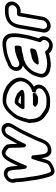

<svg xmlns="http://www.w3.org/2000/svg" viewBox="920 -1582 773 2654"><g transform="rotate(-90 1307.0 -254.5)"><path d="M167 -500C181 -525 213 -548 248 -535C263 -529 271 -519 275 -505L279 -493C293 -438 286 -361 302 -297C303 -291 303 -290 304 -286C304 -286 336 -248 352 -293C378 -365 405 -422 438 -483C457 -519 482 -555 501 -563C534 -577 571 -539 588 -521C594 -490 592 -448 593 -408C593 -388 594 -368 595 -349C596 -332 598 -316 599 -301C599 -301 628 -260 647 -298C660 -325 681 -371 691 -391C718 -438 747 -484 772 -530C784 -550 794 -559 813 -566C852 -580 878 -558 883 -533C889 -507 863 -468 846 -440L829 -412C788 -348 758 -273 725 -207C711 -177 697 -152 685 -120C655 -41 638 9 580 18C503 30 504 -40 493 -126C491 -145 488 -172 486 -196C486 -196 448 -227 436 -193C418 -141 399 -76 385 -26C381 -10 374 6 368 18C349 35 318 53 289 61C262 69 254 56 244 26C244 25 243 24 243 23C235 7 232 -20 223 -45C218 -60 212 -94 207 -115C201 -143 196 -180 192 -214C186 -259 177 -300 173 -344C171 -363 170 -392 168 -411L167 -430C167 -436 167 -436 165 -442L161 -456C156 -471 158 -484 167 -500ZM123 -518C108 -490 104 -460 112 -434L115 -422C115 -421 117 -418 117 -417V-400C119 -331 133 -259 141 -200C145 -165 151 -126 158 -95C163 -75 168 -43 175 -21C183 -1 184 22 196 49C206 79 230 127 295 108C327 99 362 81 387 62C397 54 403 52 411 37C428 4 436 -30 448 -69C455 -6 471 84 579 67C677 51 706 -40 732 -109C744 -137 756 -163 770 -193C804 -259 835 -336 871 -392L888 -420C894 -430 898 -437 903 -446C916 -469 942 -505 933 -550C924 -595 876 -639 804 -613C770 -601 744 -577 728 -548C702 -501 672 -455 645 -403C644 -449 646 -502 636 -544C635 -547 633 -551 631 -553L622 -564C614 -574 604 -583 592 -591C574 -603 539 -630 489 -609C441 -589 411 -534 393 -499C374 -464 357 -431 341 -394C339 -433 338 -474 328 -513L325 -527C317 -553 299 -571 273 -581C210 -605 148 -564 123 -518Z M1227 -438H1221C1199 -438 1178 -408 1172 -400L1153 -377C1143 -365 1138 -354 1134 -343L1130 -333C1127 -326 1121 -303 1149 -303H1307C1315 -303 1324 -303 1331 -304C1348 -304 1360 -310 1368 -312C1370 -313 1402 -321 1388 -350C1379 -368 1367 -376 1359 -385C1352 -392 1345 -397 1342 -401C1340 -403 1337 -405 1335 -406C1308 -418 1274 -438 1227 -438ZM1304 -362C1306 -360 1310 -355 1313 -353H1193L1210 -373C1214 -378 1217 -383 1222 -388C1257 -386 1276 -375 1304 -362ZM1334 -189C1319 -187 1304 -186 1287 -186H1191C1191 -186 1137 -164 1169 -140C1179 -132 1196 -117 1224 -117C1232 -116 1236 -116 1241 -116H1282C1293 -116 1302 -119 1309 -124C1315 -128 1322 -132 1330 -137L1340 -142C1340 -142 1363 -193 1334 -189ZM1200 0C1159 0 1127 -14 1105 -30C1100 -34 1096 -37 1091 -40L1075 -51C1026 -81 1002 -116 992 -177C991 -190 990 -200 989 -213C988 -224 984 -233 986 -245C987 -253 993 -262 995 -271C1002 -309 1012 -336 1025 -369C1036 -398 1046 -416 1064 -438L1087 -466C1119 -502 1149 -531 1188 -546C1203 -552 1217 -555 1231 -555H1251C1259 -555 1267 -554 1275 -553L1289 -551H1291C1317 -549 1333 -541 1357 -532C1389 -520 1409 -510 1431 -492C1464 -465 1490 -435 1504 -398C1535 -302 1451 -220 1387 -202L1366 -196C1366 -196 1340 -148 1363 -147C1402 -146 1423 -115 1409 -77C1402 -58 1392 -49 1376 -38C1346 -16 1310 1 1263 1H1221C1217 1 1208 0 1200 0ZM1437 -172C1481 -197 1518 -236 1541 -280C1598 -396 1529 -482 1468 -532C1443 -555 1414 -568 1383 -580C1361 -588 1338 -599 1303 -601L1291 -603C1281 -604 1271 -605 1260 -605H1240C1219 -605 1197 -600 1176 -592C1123 -571 1084 -533 1050 -494L1027 -466C1005 -440 989 -411 977 -379C964 -347 953 -316 945 -275C936 -255 931 -224 938 -197C939 -185 940 -173 942 -162C953 -89 987 -42 1043 -7L1058 3C1062 6 1065 8 1069 11C1100 37 1151 51 1212 51H1254C1314 51 1362 28 1400 1C1425 -14 1445 -39 1456 -67C1473 -110 1463 -148 1437 -172Z M1945 -434C1918 -433 1895 -424 1881 -420C1865 -416 1850 -409 1836 -405L1830 -402C1814 -392 1790 -383 1769 -377C1717 -363 1685 -417 1719 -462C1732 -479 1744 -485 1772 -494C1773 -494 1775 -496 1776 -496C1808 -511 1836 -523 1865 -532C1891 -539 1924 -548 1952 -550C1971 -552 1996 -557 2014 -557H2033C2078 -557 2109 -526 2118 -494C2126 -456 2124 -400 2114 -345L2101 -272C2093 -229 2077 -184 2066 -142L2060 -121C2056 -105 2045 -82 2061 -71C2079 -59 2090 -36 2077 -5C2066 21 2031 46 1999 37C1968 28 1945 16 1933 -7C1927 -18 1914 -19 1903 -16L1868 -6C1837 2 1804 7 1766 10C1741 13 1719 7 1696 3C1635 -7 1597 -42 1620 -106C1630 -138 1639 -166 1650 -184C1674 -222 1714 -268 1756 -287L1776 -296C1802 -309 1823 -315 1854 -320C1894 -326 1930 -342 1965 -342H1971C1986 -342 1999 -356 2001 -367C2003 -376 2002 -390 2003 -397C2004 -404 2004 -411 2004 -419C2003 -447 1969 -438 1945 -434ZM1730 -326C1700 -310 1674 -287 1652 -262C1637 -245 1622 -229 1608 -205C1590 -177 1582 -144 1572 -114C1538 -15 1604 40 1678 53C1700 58 1730 64 1762 60C1800 57 1838 51 1874 42L1896 36C1915 62 1942 78 1978 85C2039 102 2102 57 2123 7C2144 -41 2130 -80 2106 -104C2107 -106 2108 -113 2109 -117L2115 -138C2125 -177 2142 -223 2151 -272L2164 -344C2175 -392 2178 -464 2168 -512C2155 -562 2111 -607 2042 -607H2023C1999 -607 1974 -603 1956 -600C1924 -597 1887 -588 1859 -580C1840 -574 1826 -567 1813 -563C1793 -557 1777 -547 1763 -541C1735 -532 1704 -520 1680 -488C1626 -417 1660 -336 1730 -326ZM1793 -183C1793 -183 1780 -175 1779 -174C1768 -163 1760 -152 1754 -145C1754 -145 1720 -106 1768 -106H1770C1780 -106 1793 -108 1801 -109C1822 -109 1842 -115 1856 -119L1872 -123C1892 -127 1913 -133 1936 -142C1945 -146 1952 -155 1954 -162C1961 -186 1981 -224 1945 -224C1917 -224 1895 -215 1882 -211C1856 -206 1831 -203 1811 -192Z M2353 -50C2347 -18 2316 9 2284 9C2252 9 2230 -18 2236 -50L2293 -376C2295 -389 2299 -401 2301 -409L2310 -433C2328 -480 2365 -508 2418 -518C2431 -520 2443 -523 2451 -523H2513C2544 -523 2567 -495 2562 -464C2557 -433 2524 -406 2493 -406H2441C2426 -406 2413 -392 2411 -381ZM2403 -50 2457 -356H2484C2543 -356 2602 -405 2612 -464C2622 -523 2581 -573 2522 -573H2460C2447 -573 2434 -571 2417 -567C2349 -554 2289 -513 2263 -443L2253 -418C2249 -406 2246 -392 2243 -376L2186 -50C2175 10 2215 59 2275 59C2335 59 2392 10 2403 -50Z"/></g></svg>

Font: Blanket
Style: BlkOutlineObl
Weight: 900
Foundry: Cannot Into Space Fonts
Version: Version 0.9